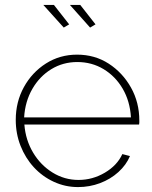

<svg xmlns="http://www.w3.org/2000/svg" viewBox="-20 -750 619 780"><path d="M297 10Q245 10 198.5 -11.5Q152 -33 117.5 -70.5Q83 -108 63.5 -157.5Q44 -207 44 -263Q44 -336 77 -396Q110 -456 166.5 -492Q223 -528 293 -528Q365 -528 421.5 -491.5Q478 -455 512 -394.5Q546 -334 546 -260Q546 -256 546 -252Q546 -248 545 -244H79Q84 -181 114.5 -130Q145 -79 193.5 -49Q242 -19 299 -19Q356 -19 406 -48.5Q456 -78 477 -124L508 -116Q493 -80 461 -51Q429 -22 386.5 -6Q344 10 297 10ZM78 -273H512Q508 -339 478.5 -389.5Q449 -440 401 -469Q353 -498 294 -498Q236 -498 188.5 -469Q141 -440 111.5 -389Q82 -338 78 -273ZM264 -730H306L368 -651L346 -638ZM156 -730H199L261 -651L239 -638Z"/></svg>

Font: Raleway Thin ExtraLight
Style: Regular
Weight: 250
Version: Version 4.026